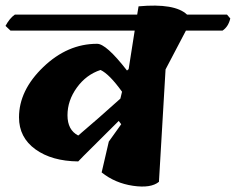

<svg xmlns="http://www.w3.org/2000/svg" viewBox="-42 -678 856 697"><path d="M27 -252Q27 -350 115 -434.5Q203 -519 310 -519Q343 -520 419 -422L425 -427L447 -567H-4L-22 -584Q-7 -612 12 -625H456L461 -655Q593 -667 637 -625H782L794 -611Q787 -581 766 -567H633L559 -426L535 -18Q506 6 441 -3.5Q376 -13 327 -52L353 -164L398 -227L389 -239Q310 -160 285 -135.5Q260 -111 242 -92Q146 -93 86.5 -136Q27 -179 27 -252ZM242 -186Q314 -247 395 -320L401 -345Q355 -409 323 -424Q271 -407 237 -360Q203 -313 203 -259.5Q203 -206 242 -186Z"/></svg>

Font: Tillana
Style: Bold
Weight: 700
Designer: Lipi Raval (Devanagari, Latin), Jonny Pinhorn (Latin)
Foundry: Indian Type Foundry
Version: Version 2.002;PS 1.0;hotconv 1.0.79;makeotf.lib2.5.61930; tt